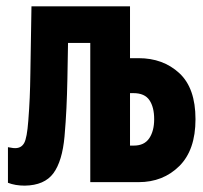

<svg xmlns="http://www.w3.org/2000/svg" viewBox="-20 -573 640 604"><path d="M58 11Q28 11 5 2V-110Q13 -109 17 -108Q21 -107 28 -107Q47 -107 56 -123Q65 -139 69 -193Q72 -231 73.5 -266Q75 -301 75.5 -341Q76 -381 77 -432Q78 -483 79 -553H389V-390H416Q493 -390 544 -343Q595 -296 595 -198Q595 -101 544 -50.5Q493 0 416 0H264V-438H194Q193 -373 192 -324Q191 -275 189 -232.5Q187 -190 183 -144Q176 -66 148 -28Q120 10 58 11ZM389 -115H401Q434 -115 449.5 -138Q465 -161 465 -198Q465 -236 450 -258Q435 -280 400 -280H389Z"/></svg>

Font: Noto Sans Mono Black
Style: Regular
Weight: 900
Designer: Monotype Design Team
Foundry: Monotype Imaging Inc.
Version: Version 2.014